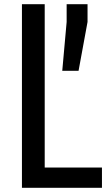

<svg xmlns="http://www.w3.org/2000/svg" viewBox="-20 -826 525 919"><path d="M85 73V-806H194V-24H468V73ZM278 -487 299 -721V-806H399V-721L356 -487Z"/></svg>

Font: Farlight84_Sys_V01
Style: Regular
Weight: 400
Designer: Ryoko NISHIZUKA  (kana, bopomofo & ideographs); Paul D. Hunt (Latin, Greek & Cyrillic); Sandoll Communications , Soo-you
Foundry: Adobe
Version: Version 2.004;October 29, 2024;FontCreator 14.0.0.2814 64-bi